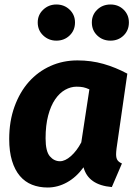

<svg xmlns="http://www.w3.org/2000/svg" viewBox="-20 -818 619 855"><path d="M499 -157Q498 -149 497.5 -142.5Q497 -136 497 -131Q497 -114 503 -105Q509 -96 523 -90L478 15Q373 6 352 -73Q320 -29 278.5 -6Q237 17 192 17Q154 17 122.5 4.5Q91 -8 68.5 -34.5Q46 -61 33.5 -102Q21 -143 21 -199Q21 -278 44.5 -343Q68 -408 108.5 -453.5Q149 -499 204.5 -524Q260 -549 325 -549Q386 -549 440.5 -533.5Q495 -518 547 -490ZM247 -100Q270 -100 296 -123Q322 -146 342 -184L378 -420Q363 -427 350.5 -429.5Q338 -432 321 -432Q295 -432 270 -418Q245 -404 225.5 -375.5Q206 -347 194.5 -303.5Q183 -260 183 -202Q183 -144 202 -122Q221 -100 247 -100ZM231 -637Q197 -637 172.5 -660Q148 -683 148 -718Q148 -752 172.5 -775Q197 -798 231 -798Q266 -798 290 -775Q314 -752 314 -718Q314 -683 290 -660Q266 -637 231 -637ZM472 -637Q437 -637 413 -660Q389 -683 389 -718Q389 -752 413 -775Q437 -798 472 -798Q507 -798 530.5 -775Q554 -752 554 -718Q554 -683 530.5 -660Q507 -637 472 -637Z"/></svg>

Font: Szlgxwxxxixliatcpuztgldltzi
Style: Regular
Weight: 700
Italic angle: -8°
Designer: Carrois Corporate & Edenspiekermann
Foundry: Carrois Corporate GbR & Edenspiekermann AG
Version: Version 2.001